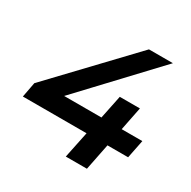

<svg xmlns="http://www.w3.org/2000/svg" viewBox="-157 -850 993 1000"><g transform="rotate(30 339.5 -350.0)"><path d="M14 -159 31 -249 460 -700H604L180 -249L112 -269H669L647 -159ZM364 0 397 -159 423 -269 452 -410H573L491 0Z"/></g></svg>

Font: MOST Montserrat SemiBold
Style: Italic
Weight: 600
Italic angle: -11.3°
Designer: Julieta Ulanovsky
Foundry: Julieta Ulanovsky
Version: Version 8.000;March 11, 2024;FontCreator 15.0.0.2926 64-bit